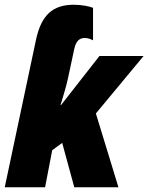

<svg xmlns="http://www.w3.org/2000/svg" viewBox="-26 -789 625 809"><path d="M126 -623 -6 0H164L194 -156L236 -187L287 0H473L378 -311L579 -553H393L231 -346H229C239 -380 252 -420 260 -457L287 -583C294 -616 309 -629 331 -629C346 -629 359 -623 366 -619V-756C351 -762 320 -769 285 -769C194 -769 148 -723 126 -623Z"/></svg>

Font: Noto Sans Condensed Black
Style: Italic
Weight: 900
Width: 3
Italic angle: -12°
Designer: Monotype Design Team
Foundry: Monotype Imaging Inc.
Version: Version 2.013